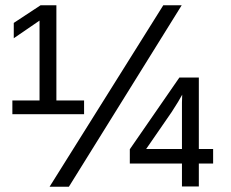

<svg xmlns="http://www.w3.org/2000/svg" viewBox="-20 -708 874 728"><path d="M298.8 -274.9H26.9V-327.1H129.9V-629.9L32.2 -563V-621.1L133.8 -688H193.8V-327.1H298.8ZM668.9 -688 241.2 0H168L599.1 -688ZM788.1 -87.9H733.9V-1H669.9V-87.9H472.2V-142.1L660.2 -414.1H733.9V-143.1H788.1ZM669.9 -318.8 670.9 -349.1Q659.7 -327.6 630.9 -283.2L534.2 -143.1H669.9Z"/></svg>

Font: Libra Sans Modern
Style: Regular
Weight: 400
Foundry: Stefan Peev, Context Ltd
Version: Version 1.000